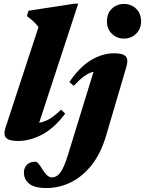

<svg xmlns="http://www.w3.org/2000/svg" viewBox="-20 -734 770 1020"><path d="M184.5 -590Q172 -607 157.5 -620.2Q143 -633.5 123 -648.5L131.5 -677L376 -714.5H395.5L188 -82Q217.5 -86.5 244.8 -103.2Q272 -120 304.5 -151.5L326.5 -130.5Q267 -52 202.8 -18.5Q138.5 15 75.5 15Q27.5 15 12.2 -2Q-3 -19 9.5 -56.5ZM548 -621Q548 -662.5 574.2 -687.8Q600.5 -713 638.5 -713Q677 -713 703.2 -687.8Q729.5 -662.5 729.5 -621Q729.5 -580.5 703.2 -554.8Q677 -529 638.5 -529Q600.5 -529 574.2 -554.8Q548 -580.5 548 -621ZM544 -14.5Q516 81 466.8 143Q417.5 205 355.5 235Q293.5 265 226 265Q163.5 265 135.2 242Q107 219 107 182.5Q107 157.5 123 141.2Q139 125 168.5 125Q175 125 183.2 133.8Q191.5 142.5 205.5 166Q220 189.5 232.2 199Q244.5 208.5 254.5 208.5Q281.5 208.5 301 182Q320.5 155.5 340.5 90.5L477 -353Q450 -346 425.5 -327.8Q401 -309.5 371.5 -278L348.5 -298Q403.5 -379 464.2 -415Q525 -451 585.5 -451Q633.5 -451 648.2 -434.2Q663 -417.5 651.5 -379.5Z"/></svg>

Font: Newsreader 16pt ExtraBold
Style: Italic
Weight: 800
Italic angle: -17°
Designer: Hugues Gentile
Foundry: Production Type
Version: Version 1.003; ttfautohint (v1.8.3)